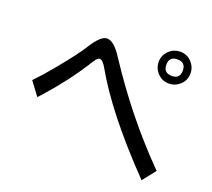

<svg xmlns="http://www.w3.org/2000/svg" viewBox="-132 -986 1264 1144"><g transform="rotate(20 500.0 -413.5)"><path d="M117.2 -267.6 53.7 -352.5Q102.5 -402.3 156.2 -467.8Q265.6 -600.6 295.9 -652.3Q349.6 -738.3 389.6 -738.3Q433.6 -738.3 486.3 -655.3Q688.5 -346.7 935.5 -97.7L870.1 -14.6Q567.4 -328.1 432.6 -566.4Q408.2 -609.4 389.6 -609.4Q375 -609.4 355.5 -578.1Q259.8 -422.9 117.2 -267.6ZM827.1 -813.5Q870.1 -813.5 900.4 -780.3Q926.8 -751 926.8 -712.9Q926.8 -667 893.6 -637.7Q864.3 -611.3 826.2 -611.3Q781.2 -611.3 751 -644.5Q724.6 -673.8 724.6 -712.9Q724.6 -756.8 757.8 -787.1Q787.1 -813.5 827.1 -813.5ZM825.2 -764.6Q773.4 -764.6 773.4 -712.9Q773.4 -660.2 826.2 -660.2Q877.9 -660.2 877.9 -712.9Q877.9 -764.6 825.2 -764.6Z"/></g></svg>

Font: MotoyaLCedar
Style: W3 mono
Weight: 400
Version: Version 1.01